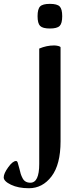

<svg xmlns="http://www.w3.org/2000/svg" viewBox="-48 -707 415 1019"><path d="M165 -569.3Q151.4 -583 151.4 -621.1Q151.4 -659.2 165 -672.9Q178.7 -686.5 216.8 -686.5Q254.9 -686.5 268.6 -672.9Q282.2 -659.2 282.2 -621.1Q282.2 -583 268.6 -569.3Q254.9 -555.7 216.8 -555.7Q178.7 -555.7 165 -569.3ZM-28.3 234.4Q-28.3 213.9 -4.4 180.7Q19.5 147.5 37.1 147.5Q43 147.5 45.9 155.8Q48.8 164.1 54.7 187.5Q58.6 205.1 62 215.8Q65.4 226.6 71.8 238.8Q78.1 251 88.4 256.8Q98.6 262.7 113.3 262.7Q160.2 262.7 160.2 163.1V-449.2Q199.2 -465.8 239.3 -465.8Q250 -465.8 261.7 -462.9Q273.4 -460 273.4 -455.1V43Q273.4 166 225.6 229Q177.7 292 105.5 292Q48.8 292 10.3 273.4Q-28.3 254.9 -28.3 234.4Z"/></svg>

Font: Monomakh Unicode TT
Style: Medium
Weight: 500
Designer: Alexey Kryukov, Aleksandr Andreev
Version: Version 1.1